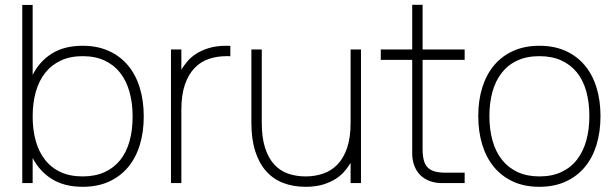

<svg xmlns="http://www.w3.org/2000/svg" viewBox="-20 -740 2487 776"><path d="M70 -720H112V-437.5Q140 -492.5 190 -523.8Q240 -555 314 -555Q373.5 -555 419.5 -534.2Q465.5 -513.5 497 -476Q528.5 -438.5 544.8 -385.8Q561 -333 561 -269Q561 -206.5 545 -154.2Q529 -102 497.8 -64.5Q466.5 -27 420.5 -6Q374.5 15 314 15Q241 15 190.8 -15.8Q140.5 -46.5 112 -101.5V0H70ZM314 -513Q264 -513 226.2 -495.5Q188.5 -478 163 -446Q137.5 -414 124.8 -369Q112 -324 112 -269Q112 -216 124.2 -171.5Q136.5 -127 161.5 -94.8Q186.5 -62.5 224.5 -44.8Q262.5 -27 314 -27Q364.5 -27 402.5 -44.2Q440.5 -61.5 465.8 -93Q491 -124.5 503.5 -169.2Q516 -214 516 -269Q516 -323.5 503.5 -368.2Q491 -413 466 -445.2Q441 -477.5 403 -495.2Q365 -513 314 -513Z M911 -512.5Q907 -513 903 -513Q899 -513 895 -513Q857.5 -513 824.5 -502Q791.5 -491 766.8 -465.5Q742 -440 727.5 -398.5Q713 -357 713 -296V0H671V-540H713V-458.5Q722 -473.5 736 -490.5Q750 -507.5 771.5 -521.8Q793 -536 823.5 -545.5Q854 -555 895 -555Q899 -555 903 -555Q907 -555 911 -554.5Z M1038 -244Q1038 -183.5 1051.5 -142Q1065 -100.5 1088.5 -75Q1112 -49.5 1144.5 -38.2Q1177 -27 1215 -27Q1252.5 -27 1285.8 -38.2Q1319 -49.5 1343.8 -75Q1368.5 -100.5 1382.8 -142Q1397 -183.5 1397 -244V-540H1439V0H1397V-81.5Q1388 -66.5 1374 -49.5Q1360 -32.5 1338.5 -18.2Q1317 -4 1286.8 5.5Q1256.5 15 1215 15Q1166 15 1125.5 -0.2Q1085 -15.5 1056.2 -47.5Q1027.5 -79.5 1011.8 -128.2Q996 -177 996 -244V-540H1038Z M1519 -540H1646V-720.5H1688V-540H1858V-498H1688V-138Q1688 -111 1692.8 -92.8Q1697.5 -74.5 1708.5 -63.2Q1719.5 -52 1737.5 -47Q1755.5 -42 1782 -42H1858V0H1766.5Q1739 0 1716.5 -8.5Q1694 -17 1678.5 -32.5Q1663 -48 1654.5 -70.5Q1646 -93 1646 -120.5V-498H1519Z M2160 15Q2100 15 2054 -6Q2008 -27 1976.5 -65Q1945 -103 1929 -155.5Q1913 -208 1913 -271Q1913 -335 1929.5 -387.2Q1946 -439.5 1977.5 -476.8Q2009 -514 2055 -534.5Q2101 -555 2160 -555Q2220.5 -555 2266.5 -534Q2312.5 -513 2343.8 -475.5Q2375 -438 2391 -385.8Q2407 -333.5 2407 -271Q2407 -207 2390.8 -154.2Q2374.5 -101.5 2343 -64Q2311.5 -26.5 2265.5 -5.8Q2219.5 15 2160 15ZM2160 -27Q2211 -27 2249 -44.8Q2287 -62.5 2312 -94.8Q2337 -127 2349.5 -171.8Q2362 -216.5 2362 -271Q2362 -326 2349.5 -370.8Q2337 -415.5 2311.8 -447Q2286.5 -478.5 2248.5 -495.8Q2210.5 -513 2160 -513Q2108.5 -513 2070.5 -495.2Q2032.5 -477.5 2007.5 -445.2Q1982.5 -413 1970.2 -368.8Q1958 -324.5 1958 -271Q1958 -216 1970.8 -171Q1983.5 -126 2009 -94Q2034.5 -62 2072.2 -44.5Q2110 -27 2160 -27Z"/></svg>

Font: Vela Sans ExtLt
Style: Regular
Weight: 200
Designer: Principal design: Mikhail Sharanda - project Manrope.
Design modification: Ravid Balaliev
Foundry: Mikhail Sharanda
Version: Version 1.001